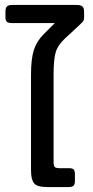

<svg xmlns="http://www.w3.org/2000/svg" viewBox="-20 -754 376 774"><path d="M105 -67V-453Q105 -515 116 -551Q127 -587 156 -616L201 -661H28Q14 -661 8 -666Q2 -671 2 -685V-708Q2 -722 8 -728Q14 -734 28 -734H290Q305 -734 312 -728Q319 -722 319 -707V-685Q319 -673 314.5 -667.5Q310 -662 297 -650L242 -599Q213 -572 204.5 -543.5Q196 -515 196 -453V-102Q196 -86 200.5 -81Q205 -76 221 -76H259Q272 -76 277 -70.5Q282 -65 282 -53V-24Q282 -11 276.5 -5.5Q271 0 258 0H169Q130 0 117.5 -15Q105 -30 105 -67Z"/></svg>

Font: Mitr Light
Style: Regular
Weight: 300
Designer: Thanarat Vachiruckul
Foundry: Cadson Demak
Version: Version 1.002